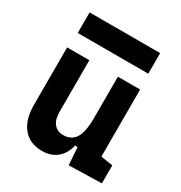

<svg xmlns="http://www.w3.org/2000/svg" viewBox="-174 -856 933 990"><g transform="rotate(30 293.0 -361.0)"><path d="M217.8 9.8Q144 9.8 103.5 -38.8Q63 -87.4 63 -175.8V-517.6H195.3V-208.5Q195.3 -164.1 215.6 -139.9Q235.8 -115.7 271.5 -115.7Q317.9 -115.7 341.6 -151.6Q365.2 -187.5 365.2 -272V-517.6H497.6V-118.2L568.8 -107.4V0L374 4.9L366.7 -99.6H351.6Q339.4 -46.9 304.2 -18.6Q269 9.8 217.8 9.8ZM73.2 -609.4V-731.9H493.2V-609.4Z"/></g></svg>

Font: Cascadia Code PL
Style: Bold
Weight: 700
Monospace: yes
Designer: Aaron Bell
Foundry: Saja Typeworks
Version: Version 2404.023; ttfautohint (v1.8.4)